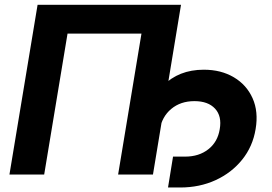

<svg xmlns="http://www.w3.org/2000/svg" viewBox="-20 -748 1168 823"><path d="M755.9 -727.5 635.7 0H486.3L586.4 -604H269.5L169.4 0H20.5L141.1 -727.5ZM700.2 55.7 721.7 -76.7H773.9Q833 -76.7 873 -108.2Q913.1 -139.6 921.9 -194.3Q931.6 -250 901.9 -282.2Q872.1 -314.5 813.5 -314.5Q753.9 -314.5 713.9 -281Q673.8 -247.6 664.1 -189.9H590.3Q610.4 -310.5 678 -379.9Q745.6 -449.2 853.5 -449.2Q927.7 -449.2 982.4 -416.7Q1037.1 -384.3 1062.7 -326.9Q1088.4 -269.5 1075.7 -194.8Q1063.5 -120.1 1018.1 -63.7Q972.7 -7.3 904.1 24.2Q835.4 55.7 752.4 55.7Z"/></svg>

Font: Inter
Style: Bold Italic
Weight: 700
Italic angle: -9.39999°
Designer: Rasmus Andersson
Foundry: rsms
Version: Version 4.001;git-9221beed3